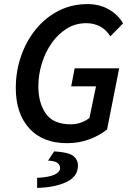

<svg xmlns="http://www.w3.org/2000/svg" viewBox="-20 -686 640 936"><path d="M307 12Q188 12 122.5 -60.5Q57 -133 57 -257Q57 -338 82.5 -412Q108 -486 154.5 -543Q201 -600 265 -633Q329 -666 406 -666Q465 -666 510 -640.5Q555 -615 580 -572L518 -509Q477 -573 400 -573Q348 -573 305.5 -546.5Q263 -520 232 -476Q201 -432 184 -377Q167 -322 167 -265Q167 -184 203.5 -132Q240 -80 325 -80Q353 -80 376.5 -89Q400 -98 416 -111L448 -265H327L344 -353H561L502 -55Q466 -26 416 -7Q366 12 307 12ZM161 230V181Q220 178 246.5 165Q273 152 273 133Q273 118 259.5 108Q246 98 214 97L244 52Q315 56 337.5 74.5Q360 93 360 121Q360 175 303.5 201.5Q247 228 161 230Z"/></svg>

Font: Source Sans 3 Semibold
Style: Italic
Weight: 600
Italic angle: -11°
Designer: Paul D. Hunt
Foundry: Adobe
Version: Version 3.052;hotconv 1.1.0;makeotfexe 2.6.0